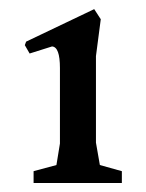

<svg xmlns="http://www.w3.org/2000/svg" viewBox="-20 -659 324 427"><path d="M54.7 -278.3 105.5 -292 113.3 -339.8V-507.8Q113.3 -554.7 95.7 -555.7L45.9 -540L35.2 -558.6L38.1 -566.4L189.5 -638.7L204.1 -616.2L193.4 -534.2V-341.8L202.1 -292L251 -278.3V-252H54.7Z"/></svg>

Font: Comprehension Dark
Style: Regular
Weight: 700
Designer: Alfredo Marco Pradil
Foundry: Alfredo Marco Pradil
Version: 1.0